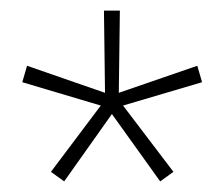

<svg xmlns="http://www.w3.org/2000/svg" viewBox="-20 -767 423 362"><path d="M101 -425 76 -443 170 -568 22 -612 31 -643 178 -592 176 -747H206L204 -592L352 -643L361 -612L212 -568L307 -443L282 -425L191 -552Z"/></svg>

Font: IBM Plex Sans KR ExtraLight
Style: Regular
Weight: 200
Designer: Mike Abbink; Paul van der Laan; Pieter van Rosmalen; Wujin Sim; Chorong Kim; Dohee Lee;
Foundry: Sandoll Inc.
Version: Version 1.001